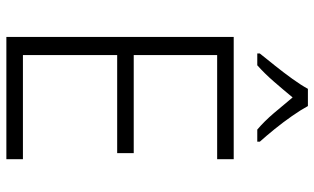

<svg xmlns="http://www.w3.org/2000/svg" viewBox="-212 -775 987 603"><g transform="rotate(90 281.5 -473.5)"><path d="M96 0V-714H480V-662H153V-400H461V-348H153V-52H480V0ZM148 -796Q165 -817 186.5 -844Q208 -871 227.5 -898Q247 -925 259 -947H313Q325 -925 344.5 -897Q364 -869 385.5 -842.5Q407 -816 425 -796V-788H387Q361 -810 335 -840.5Q309 -871 286 -899Q263 -871 236.5 -840.5Q210 -810 185 -788H148Z"/></g></svg>

Font: Noto Sans Mono SemiCondensed Light
Style: Regular
Weight: 300
Width: 4
Designer: Monotype Design Team
Foundry: Monotype Imaging Inc.
Version: Version 2.014; ttfautohint (v1.8.4.7-5d5b)